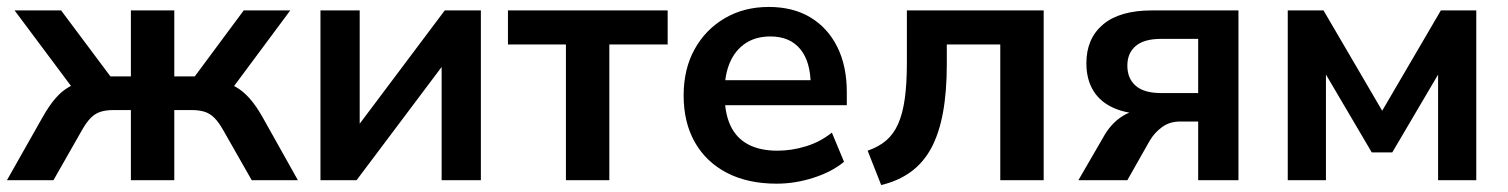

<svg xmlns="http://www.w3.org/2000/svg" viewBox="-26 -519 4343 553"><path d="M-6 0 97 -182Q115 -214 133.5 -235.5Q152 -257 173.5 -269Q195 -281 222 -284L199 -244L16 -489H150L292 -299H351V-489H476V-299H535L676 -489H810L628 -244L604 -284Q631 -281 652.5 -269Q674 -257 693 -235.5Q712 -214 730 -182L832 0H699L617 -144Q604 -167 591.5 -179.5Q579 -192 563.5 -197Q548 -202 526 -202H476V0H351V-202H301Q279 -202 263.5 -197Q248 -192 235.5 -179.5Q223 -167 210 -144L128 0Z M897 0V-489H1010V-128H984L1255 -489H1359V0H1246V-362H1273L1001 0Z M1604 0V-391H1437V-489H1897V-391H1729V0Z M2211 10Q2128 10 2068 -21Q2008 -52 1975.5 -109Q1943 -166 1943 -244Q1943 -320 1974.5 -377Q2006 -434 2061.5 -466.5Q2117 -499 2188 -499Q2258 -499 2308 -469Q2358 -439 2385.5 -384Q2413 -329 2413 -253V-216H2044V-288H2325L2309 -273Q2309 -341 2279 -377.5Q2249 -414 2193 -414Q2151 -414 2121.5 -394.5Q2092 -375 2076.5 -339.5Q2061 -304 2061 -255V-248Q2061 -193 2078 -157Q2095 -121 2129 -103Q2163 -85 2213 -85Q2254 -85 2295 -97.5Q2336 -110 2370 -137L2405 -53Q2370 -24 2317 -7Q2264 10 2211 10Z M2512 14 2473 -85Q2505 -96 2526.5 -114.5Q2548 -133 2561 -162.5Q2574 -192 2580 -235Q2586 -278 2586 -338V-489H2980V0H2855V-391H2701V-334Q2701 -255 2690 -195Q2679 -135 2656.5 -93Q2634 -51 2598 -24.5Q2562 2 2512 14Z M3080 0 3153 -126Q3172 -160 3201 -180.5Q3230 -201 3261 -201H3281V-190Q3224 -190 3184 -207Q3144 -224 3123.5 -257Q3103 -290 3103 -337Q3103 -408 3151 -448.5Q3199 -489 3292 -489H3541V0H3425V-169H3373Q3343 -169 3321 -153Q3299 -137 3285 -113L3221 0ZM3318 -251H3425V-407H3318Q3269 -407 3245 -386.5Q3221 -366 3221 -330Q3221 -293 3245 -272Q3269 -251 3318 -251Z M3683 0V-489H3786L3955 -200L4124 -489H4226V0H4116V-345H4140L3984 -80H3925L3769 -345H3793V0Z"/></svg>

Font: NunitoSans3
Style: Bold
Weight: 700
Designer: Vernon Adams
Foundry: Vernon Adams
Version: Version 3.101;gftools[0.9.27]